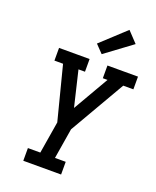

<svg xmlns="http://www.w3.org/2000/svg" viewBox="-176 -1091 971 1193"><g transform="rotate(20 309.0 -495.0)"><path d="M127 0V-84H209L244 -296L153 -651H96V-735H298V-651H255L311 -416L447 -651H416V-735H618V-651H551L339 -285L306 -84H377V0ZM358 -789 308 -841 469 -990 535 -920Z"/></g></svg>

Font: Iosevka Slab Medium Extended
Style: Italic
Weight: 500
Width: 7
Italic angle: -9°
Monospace: yes
Designer: Belleve Invis
Foundry: Belleve Invis
Version: Version 11.1.0; ttfautohint (v1.8.3)